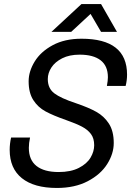

<svg xmlns="http://www.w3.org/2000/svg" viewBox="-20 -918 650 952"><path d="M610 -548Q610 -520 603 -492H510Q515 -519 515 -535Q515 -591 479 -619Q443 -647 375 -647Q324 -647 288.5 -629Q253 -611 235 -583.5Q217 -556 217 -526Q217 -480 249 -455.5Q281 -431 357 -406Q419 -385 457.5 -363.5Q496 -342 520 -305Q544 -268 544 -209Q544 -156 511.5 -104.5Q479 -53 415 -19.5Q351 14 262 14Q149 14 88.5 -34.5Q28 -83 28 -175Q28 -205 35 -236H129Q123 -208 123 -185Q123 -125 161 -95Q199 -65 271 -65Q331 -65 371 -85.5Q411 -106 429 -136.5Q447 -167 447 -198Q447 -232 431 -253.5Q415 -275 386.5 -290Q358 -305 307 -323Q244 -345 206 -365.5Q168 -386 145 -422Q122 -458 122 -515Q122 -564 152 -613Q182 -662 241.5 -694Q301 -726 384 -726Q610 -726 610 -548ZM481 -898 560 -760H481L429 -849L333 -760H235L384 -898Z"/></svg>

Font: CST
Style: Italic
Weight: 400
Italic angle: -14°
Version: Version 1.00